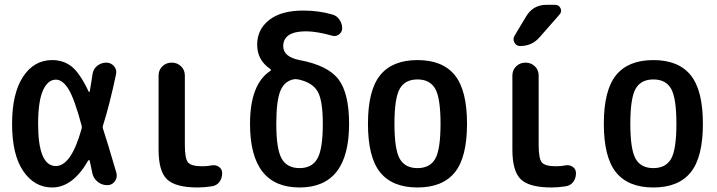

<svg xmlns="http://www.w3.org/2000/svg" viewBox="-20 -785 3040 814"><path d="M216.8 -447.3Q182.6 -447.3 162.1 -401.4Q141.6 -355.5 141.6 -259.8Q141.6 -81.1 216.8 -81.1Q281.2 -81.1 325.2 -236.3Q328.1 -243.2 326.2 -252Q295.9 -365.2 271 -406.2Q246.1 -447.3 216.8 -447.3ZM201.2 9.8Q126 9.8 78.6 -59.6Q31.2 -128.9 31.2 -259.8Q31.2 -388.7 77.6 -459.5Q124 -530.3 201.2 -530.3Q249 -530.3 283.7 -502.9Q318.4 -475.6 355.5 -397.5Q356.4 -395.5 358.4 -395Q360.4 -394.5 360.4 -397.5Q367.2 -435.5 372.1 -469.7Q375 -492.2 392.1 -505.9Q409.2 -519.5 430.7 -519.5Q450.2 -519.5 463.4 -504.4Q476.6 -489.3 471.7 -468.8Q444.3 -339.8 417 -253.9Q414.1 -246.1 417 -238.3Q433.6 -188.5 473.6 -51.8Q478.5 -32.2 466.8 -16.1Q455.1 0 434.6 0Q411.1 0 393.1 -15.1Q375 -30.3 371.1 -52.7Q362.3 -93.8 360.4 -103.5Q358.4 -109.4 353.5 -103.5Q288.1 9.8 201.2 9.8Z M818.4 9.8Q724.6 9.8 688.5 -24.4Q652.3 -58.6 652.3 -150.4V-464.8Q652.3 -488.3 668.5 -503.9Q684.6 -519.5 708 -519.5Q731.4 -519.5 747.6 -503.9Q763.7 -488.3 763.7 -464.8V-169.9Q763.7 -112.3 777.3 -96.2Q791 -80.1 837.9 -80.1Q859.4 -80.1 877.9 -84Q894.5 -86.9 908.2 -77.6Q921.9 -68.4 921.9 -50.8Q921.9 -29.3 910.2 -13.7Q898.4 2 877.9 4.9Q846.7 9.8 818.4 9.8Z M1227.5 -449.2Q1186.5 -442.4 1168.9 -400.4Q1151.4 -358.4 1151.4 -259.8Q1151.4 -152.3 1174.3 -112.3Q1197.3 -72.3 1250 -72.3Q1302.7 -72.3 1325.7 -112.8Q1348.6 -153.3 1348.6 -259.8Q1348.6 -357.4 1327.6 -395.5Q1306.6 -433.6 1249 -447.3Q1248 -447.3 1246.6 -447.8Q1245.1 -448.2 1244.1 -448.2Q1233.4 -450.2 1227.5 -449.2ZM1040 -259.8Q1040 -427.7 1126 -484.4Q1131.8 -488.3 1125 -493.2Q1070.3 -530.3 1070.3 -595.7Q1070.3 -660.2 1121.1 -700.2Q1171.9 -740.2 1265.6 -740.2Q1331.1 -740.2 1388.7 -723.6Q1407.2 -718.8 1418.9 -702.1Q1430.7 -685.5 1430.7 -665Q1430.7 -649.4 1417.5 -639.2Q1404.3 -628.9 1387.7 -633.8Q1326.2 -651.4 1278.3 -652.3Q1181.6 -652.3 1180.7 -589.8Q1180.7 -543.9 1250 -530.3Q1370.1 -507.8 1415 -448.7Q1460 -389.6 1460 -259.8Q1460 9.8 1250 9.8Q1040 9.8 1040 -259.8Z M1825.2 -408.7Q1802.7 -448.2 1750 -448.2Q1697.3 -448.2 1674.8 -408.7Q1652.3 -369.1 1652.3 -260.3Q1652.3 -151.4 1674.8 -111.8Q1697.3 -72.3 1750 -72.3Q1802.7 -72.3 1825.2 -111.8Q1847.7 -151.4 1847.7 -260.3Q1847.7 -369.1 1825.2 -408.7ZM1908.2 -54.2Q1856.4 9.8 1750 9.8Q1643.6 9.8 1591.8 -54.2Q1540 -118.2 1540 -260.3Q1540 -402.3 1591.8 -466.3Q1643.6 -530.3 1750 -530.3Q1856.4 -530.3 1908.2 -466.3Q1960 -402.3 1960 -260.3Q1960 -118.2 1908.2 -54.2Z M2318.4 9.8Q2224.6 9.8 2188.5 -24.4Q2152.3 -58.6 2152.3 -150.4V-464.8Q2152.3 -488.3 2168.5 -503.9Q2184.6 -519.5 2208 -519.5Q2231.4 -519.5 2247.6 -503.9Q2263.7 -488.3 2263.7 -464.8V-169.9Q2263.7 -112.3 2277.3 -96.2Q2291 -80.1 2337.9 -80.1Q2359.4 -80.1 2377.9 -84Q2394.5 -86.9 2408.2 -77.6Q2421.9 -68.4 2421.9 -50.8Q2421.9 -29.3 2410.2 -13.7Q2398.4 2 2377.9 4.9Q2346.7 9.8 2318.4 9.8ZM2184.6 -589.8Q2168.9 -589.8 2161.1 -604.5Q2153.3 -619.1 2161.1 -632.8L2210.9 -715.8Q2240.2 -764.6 2296.9 -764.6H2333Q2349.6 -764.6 2356.4 -750Q2363.3 -735.4 2351.6 -722.7L2267.6 -627Q2235.4 -589.8 2184.6 -589.8Z M2825.2 -408.7Q2802.7 -448.2 2750 -448.2Q2697.3 -448.2 2674.8 -408.7Q2652.3 -369.1 2652.3 -260.3Q2652.3 -151.4 2674.8 -111.8Q2697.3 -72.3 2750 -72.3Q2802.7 -72.3 2825.2 -111.8Q2847.7 -151.4 2847.7 -260.3Q2847.7 -369.1 2825.2 -408.7ZM2908.2 -54.2Q2856.4 9.8 2750 9.8Q2643.6 9.8 2591.8 -54.2Q2540 -118.2 2540 -260.3Q2540 -402.3 2591.8 -466.3Q2643.6 -530.3 2750 -530.3Q2856.4 -530.3 2908.2 -466.3Q2960 -402.3 2960 -260.3Q2960 -118.2 2908.2 -54.2Z"/></svg>

Font: Rounded Mgen+ 1mn medium
Style: Regular
Weight: 500
Designer: [Source Han Sans]
Ryoko NISHIZUKA  (kana & ideographs); Paul D. Hunt (Latin, Greek & Cyrillic); Wenlong ZHANG  (bopomofo
Version: Version 1.059.20150602